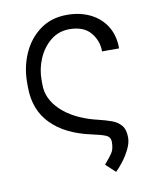

<svg xmlns="http://www.w3.org/2000/svg" viewBox="-82 -601 690 849"><g transform="rotate(-10 263.0 -177.0)"><path d="M276.6 -538.4Q334.9 -538.4 380.3 -516.2Q425.8 -494 452.1 -452.4Q478.3 -410.9 478.3 -352.3H402Q401.6 -400.9 370.9 -437.3Q340.2 -473.7 276.6 -474.1Q227.3 -474.1 191.2 -444.4Q155.2 -414.8 135.8 -369.3Q116.5 -323.9 116.5 -275.6V-253.2Q116.5 -188.9 169.7 -138Q223 -87 314.3 -62.1Q319.6 -60.7 324.8 -59.5Q329.9 -58.2 335.2 -56.8Q365.1 -49.7 391.3 -40.3Q417.6 -30.9 433.6 -11.7Q449.6 7.5 449.2 44.4Q448.5 68.5 435 95.5Q421.5 122.5 403.4 146Q385.3 169.4 370.7 183.2L328.1 143.5Q351.2 116.1 363.1 98.9Q375 81.7 375 49.7Q375 27 354.8 18.5Q334.5 9.9 292.3 1.1Q176.8 -23.8 114.3 -87.7Q51.8 -151.6 51.5 -253.2V-275.6Q51.8 -344.1 78.3 -404.1Q104.8 -464.1 155.2 -501.2Q205.6 -538.4 276.6 -538.4Z"/></g></svg>

Font: Inter UI Light
Style: Regular
Weight: 300
Designer: Rasmus Andersson
Foundry: rsms
Version: 3.2;8d6f07862